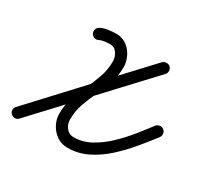

<svg xmlns="http://www.w3.org/2000/svg" viewBox="-131 -746 985 944"><g transform="rotate(30 361.5 -274.5)"><path d="M178 -521Q172 -532 175.5 -544Q179 -556 190 -562Q209 -572 233 -575.5Q257 -579 278 -579Q278 -579 278 -579Q278 -579 278 -579Q278 -579 278 -579Q278 -579 278 -579Q312 -579 337 -561Q362 -543 376.5 -514Q391 -485 391 -453Q391 -404 376 -360.5Q361 -317 341 -275Q321 -233 306 -190Q291 -147 291 -99Q291 -75 307 -54Q323 -33 349 -33Q399 -33 445 -58Q491 -83 532 -122Q573 -161 607.5 -204Q642 -247 669 -283Q677 -292 689 -294Q701 -296 711 -288Q721 -281 722.5 -268.5Q724 -256 717 -246Q685 -204 645.5 -156.5Q606 -109 560 -67Q514 -25 461 1Q408 27 349 27Q315 27 288.5 9Q262 -9 246.5 -38Q231 -67 231 -99Q231 -148 246 -192Q261 -236 281 -277.5Q301 -319 316 -362.5Q331 -406 331 -453Q331 -476 317 -497.5Q303 -519 278 -519Q278 -519 278 -519Q278 -519 277 -519Q277 -519 277 -519Q277 -519 277 -519Q264 -519 247 -517Q230 -515 218 -509Q208 -503 196 -506.5Q184 -510 178 -521ZM585 -528Q457 -391 329.5 -254Q202 -117 74 20Q65 30 53 30Q41 30 32 22Q22 13 22 1Q22 -11 30 -20Q158 -158 285.5 -295Q413 -432 541 -569Q550 -578 562.5 -578.5Q575 -579 584 -571Q593 -562 593.5 -549.5Q594 -537 585 -528Z"/></g></svg>

Font: FRB American Cursive Guidelines Arrows
Style: Bold Italic
Weight: 700
Italic angle: -25°
Version: Version 2.0;Modular Font Editor K font №1